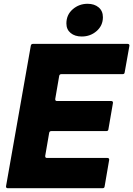

<svg xmlns="http://www.w3.org/2000/svg" viewBox="-20 -995 704 1015"><path d="M533 -9Q532 0 522 0H21Q16 0 13.5 -3Q11 -6 12 -11L143 -754Q145 -763 154 -763H655Q660 -763 662.5 -760Q665 -757 664 -752L639 -612Q638 -603 628 -603H304Q295 -603 293 -594L272 -472V-470Q272 -461 281 -461H568Q573 -461 575.5 -458Q578 -455 577 -450L553 -311Q552 -302 542 -302H251Q242 -302 240 -293L219 -171V-169Q219 -160 228 -160H548Q553 -160 555.5 -157Q558 -154 557 -149ZM331 -871Q331 -917 364.5 -946Q398 -975 443 -975Q479 -975 501.5 -956Q524 -937 524 -904Q524 -860 491 -831Q458 -802 412 -802Q376 -802 353.5 -820.5Q331 -839 331 -871Z"/></svg>

Font: Open Sauce Two Black Italic
Style: Regular
Weight: 900
Italic angle: -10°
Designer: Alfredo Marco Pradil
Foundry: Creative Sauce Fz LLC
Version: Version 1.477